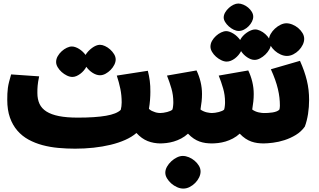

<svg xmlns="http://www.w3.org/2000/svg" viewBox="-20 -830 1847 1111"><path d="M398.9 -384.8Q383.8 -384.8 367.2 -392.8Q350.6 -400.9 336.7 -413.3Q322.8 -425.8 313.7 -441.2Q304.7 -456.5 304.7 -471.2Q304.7 -488.8 314 -504.9Q323.2 -521 336.9 -533.4Q350.6 -545.9 366.5 -553.5Q382.3 -561 396 -561Q405.8 -561 416.7 -557.1Q427.7 -553.2 438.2 -546.6Q448.7 -540 458.3 -531Q467.8 -522 475.1 -512.2Q481.4 -523.4 491.5 -533.9Q501.5 -544.4 512.7 -552.7Q523.9 -561 535.6 -565.9Q547.4 -570.8 558.1 -570.8Q571.8 -570.8 587.6 -563.5Q603.5 -556.2 617.2 -543.9Q630.9 -531.7 640.1 -516.6Q649.4 -501.5 649.4 -485.8Q649.4 -471.2 641.4 -455.1Q633.3 -439 620.1 -425.5Q606.9 -412.1 590.8 -403.3Q574.7 -394.5 558.6 -394.5Q547.9 -394.5 536.6 -398.4Q525.4 -402.3 514.9 -409.2Q504.4 -416 495.4 -424.8Q486.3 -433.6 479.5 -443.4Q473.6 -432.1 464.6 -421.6Q455.6 -411.1 444.8 -403.1Q434.1 -395 422.4 -389.9Q410.6 -384.8 398.9 -384.8ZM414.6 30.3Q365.7 30.3 317.6 25.9Q269.5 21.5 225.8 9.8Q182.1 -2 145 -22.2Q107.9 -42.5 80.6 -74Q53.2 -105.5 37.6 -149.4Q22 -193.4 22 -252.4Q22 -272 22.7 -288.3Q23.4 -304.7 25.6 -321.3Q27.8 -337.9 32.5 -356.4Q37.1 -375 44.4 -399.4L206.5 -388.2Q202.6 -370.1 200.7 -357.4Q198.7 -344.7 197.8 -334Q196.8 -323.2 196.5 -313.5Q196.3 -303.7 196.3 -292Q196.3 -255.9 208.7 -229Q221.2 -202.1 249 -184.6Q276.9 -167 321.3 -158.2Q365.7 -149.4 429.7 -149.4Q531.7 -149.4 593.5 -160.2Q655.3 -170.9 678.7 -194.3Q681.2 -204.1 682.6 -214.6Q684.1 -225.1 684.1 -237.3Q684.1 -278.8 676.3 -316.4Q668.5 -354 655.8 -392.6L835.4 -420.4Q839.4 -405.3 842 -391.1Q844.7 -377 846.7 -362.3Q848.6 -347.7 849.4 -331.8Q850.1 -315.9 850.1 -297.9Q850.1 -276.4 848.1 -251.2Q846.2 -226.1 841.8 -200.2Q849.1 -192.9 858.6 -188.2Q868.2 -183.6 877.7 -180.7Q887.2 -177.7 895.8 -176.8Q904.3 -175.8 910.2 -175.8V0Q869.1 0 834.5 -13.7Q799.8 -27.3 769.5 -60.5Q743.2 -37.6 704.8 -20.5Q666.5 -3.4 620.1 7.8Q573.7 19 521.2 24.7Q468.8 30.3 414.6 30.3Z M904.3 0Q894 0 883.5 -5.1Q873 -10.3 864.7 -18.6V-157.7Q870.6 -165 881.8 -170.4Q893.1 -175.8 904.3 -175.8Q914.1 -175.8 925.5 -177.5Q937 -179.2 947.3 -181.9Q957.5 -184.6 965.6 -188.2Q973.6 -191.9 977.5 -195.8Q979 -199.7 980 -205.3Q981 -210.9 981.7 -217.3Q982.4 -223.6 982.7 -229.2Q982.9 -234.9 982.9 -238.8Q982.9 -280.3 971.9 -318.1Q960.9 -356 946.3 -392.6L1117.2 -422.4Q1132.3 -391.1 1140.6 -356.4Q1148.9 -321.8 1148.9 -286.1Q1148.9 -264.6 1146.7 -243.4Q1144.5 -222.2 1140.1 -196.3Q1147.9 -190.4 1157.5 -186.3Q1167 -182.1 1176.5 -179.9Q1186 -177.7 1194.6 -176.8Q1203.1 -175.8 1209 -175.8V0Q1188.5 0 1170.2 -2.4Q1151.9 -4.9 1134.8 -11Q1117.7 -17.1 1101.1 -28.1Q1084.5 -39.1 1067.9 -56.6Q1049.3 -39.6 1028.3 -28.6Q1007.3 -17.6 985.8 -11.2Q964.4 -4.9 943.4 -2.4Q922.4 0 904.3 0ZM1140.6 162.6Q1140.6 179.2 1132.1 196.8Q1123.5 214.4 1109.6 228.5Q1095.7 242.7 1077.6 252Q1059.6 261.2 1040.5 261.2Q1022.9 261.2 1004.4 252.9Q985.8 244.6 970.9 231.4Q956.1 218.3 946.3 201.9Q936.5 185.5 936.5 169.4Q936.5 151.9 946.3 134.5Q956.1 117.2 971.2 103.3Q986.3 89.4 1003.9 80.8Q1021.5 72.3 1037.6 72.3Q1054.7 72.3 1073 79.8Q1091.3 87.4 1106.2 100.1Q1121.1 112.8 1130.9 128.9Q1140.6 145 1140.6 162.6Z M1203.6 0Q1193.4 0 1182.9 -5.1Q1172.4 -10.3 1164.1 -18.6V-157.7Q1169.9 -165 1181.2 -170.4Q1192.4 -175.8 1203.6 -175.8Q1213.4 -175.8 1224.9 -177.5Q1236.3 -179.2 1246.6 -181.9Q1256.8 -184.6 1264.9 -188.2Q1272.9 -191.9 1276.9 -195.8Q1278.3 -199.7 1279.3 -205.3Q1280.3 -210.9 1281 -217.3Q1281.7 -223.6 1282 -229.2Q1282.2 -234.9 1282.2 -238.8Q1282.2 -280.3 1271.2 -318.1Q1260.3 -356 1245.6 -392.6L1416.5 -422.4Q1431.6 -391.1 1439.9 -356.4Q1448.2 -321.8 1448.2 -286.1Q1448.2 -264.6 1446 -243.4Q1443.8 -222.2 1439.5 -196.3Q1447.3 -190.4 1456.8 -186.3Q1466.3 -182.1 1475.8 -179.9Q1485.4 -177.7 1493.9 -176.8Q1502.4 -175.8 1508.3 -175.8V0Q1487.8 0 1469.5 -2.4Q1451.2 -4.9 1434.1 -11Q1417 -17.1 1400.4 -28.1Q1383.8 -39.1 1367.2 -56.6Q1348.6 -39.6 1327.6 -28.6Q1306.6 -17.6 1285.2 -11.2Q1263.7 -4.9 1242.7 -2.4Q1221.7 0 1203.6 0ZM1292 -473.6Q1276.9 -473.6 1260.3 -481.7Q1243.7 -489.7 1229.7 -502.2Q1215.8 -514.6 1206.8 -530Q1197.8 -545.4 1197.8 -560.1Q1197.8 -577.6 1207 -593.8Q1216.3 -609.9 1230 -622.3Q1243.7 -634.8 1259.5 -642.3Q1275.4 -649.9 1289.1 -649.9Q1298.3 -649.9 1309.6 -645.8Q1320.8 -641.6 1331.8 -634.8Q1342.8 -627.9 1352.5 -618.4Q1362.3 -608.9 1369.6 -598.6Q1375.5 -610.8 1385.7 -621.8Q1396 -632.8 1408 -641.1Q1419.9 -649.4 1432.6 -654.5Q1445.3 -659.7 1456.1 -659.7Q1469.7 -659.7 1485.6 -652.3Q1501.5 -645 1515.1 -632.8Q1528.8 -620.6 1538.1 -605.5Q1547.4 -590.3 1547.4 -574.7Q1547.4 -560.1 1538.3 -543.9Q1529.3 -527.8 1515.4 -514.4Q1501.5 -501 1484.9 -492.2Q1468.3 -483.4 1453.1 -483.4Q1442.4 -483.4 1431.4 -487.5Q1420.4 -491.7 1410.2 -498.5Q1399.9 -505.4 1390.6 -514.6Q1381.3 -523.9 1375 -534.2Q1369.1 -522.5 1359.9 -511.5Q1350.6 -500.5 1339.4 -491.9Q1328.1 -483.4 1315.9 -478.5Q1303.7 -473.6 1292 -473.6ZM1445.3 -733.4Q1445.3 -719.7 1438 -705.1Q1430.7 -690.4 1418.9 -678.5Q1407.2 -666.5 1392.1 -658.7Q1377 -650.9 1361.8 -650.9Q1347.2 -650.9 1331.8 -658.4Q1316.4 -666 1303.7 -677.5Q1291 -689 1282.7 -702.6Q1274.4 -716.3 1274.4 -728.5Q1274.4 -743.2 1282.7 -757.6Q1291 -772 1303.7 -783.7Q1316.4 -795.4 1331.1 -802.5Q1345.7 -809.6 1358.9 -809.6Q1372.6 -809.6 1387.9 -803.2Q1403.3 -796.9 1416 -786.1Q1428.7 -775.4 1437 -761.7Q1445.3 -748 1445.3 -733.4Z M1502.4 0Q1492.2 0 1481.7 -5.1Q1471.2 -10.3 1462.9 -18.6V-157.7Q1468.8 -165 1480 -170.4Q1491.2 -175.8 1502.4 -175.8Q1515.6 -175.8 1530 -176.5Q1544.4 -177.2 1557.6 -179.4Q1570.8 -181.6 1581.3 -185.8Q1591.8 -189.9 1597.2 -196.8Q1598.1 -202.1 1598.9 -208.3Q1599.6 -214.4 1599.6 -218.3Q1599.6 -241.7 1596.9 -265.4Q1594.2 -289.1 1588.1 -314.9Q1582 -340.8 1572 -368.9Q1562 -397 1547.4 -429.2L1715.8 -478Q1729.5 -447.3 1739.3 -419.4Q1749 -391.6 1755.6 -364.5Q1762.2 -337.4 1765.4 -309.6Q1768.6 -281.7 1768.6 -251.5Q1768.6 -231.9 1767.1 -211.4Q1765.6 -190.9 1762.5 -170.9Q1759.3 -150.9 1754.6 -132.1Q1750 -113.3 1743.7 -97.2Q1722.7 -67.9 1691.7 -49.1Q1660.6 -30.3 1626.7 -19.3Q1592.8 -8.3 1559.8 -4.2Q1526.9 0 1502.4 0ZM1740.2 -605Q1740.2 -588.4 1731.7 -570.8Q1723.1 -553.2 1709.2 -539.1Q1695.3 -524.9 1677.2 -515.6Q1659.2 -506.3 1640.1 -506.3Q1622.6 -506.3 1604 -514.6Q1585.4 -522.9 1570.6 -536.1Q1555.7 -549.3 1545.9 -565.7Q1536.1 -582 1536.1 -598.1Q1536.1 -615.7 1545.9 -633.1Q1555.7 -650.4 1570.8 -664.3Q1585.9 -678.2 1603.5 -686.8Q1621.1 -695.3 1637.2 -695.3Q1654.3 -695.3 1672.6 -687.7Q1690.9 -680.2 1705.8 -667.5Q1720.7 -654.8 1730.5 -638.7Q1740.2 -622.6 1740.2 -605Z"/></svg>

Font: DimaFred
Style: Bold
Weight: 800
Designer: R.Balvardi
Foundry: R.Balvardi (r.balvardi@gmail.com)
Version: Version 1.00;August 2, 2018;FontCreator 11.5.0.2427 64-bit